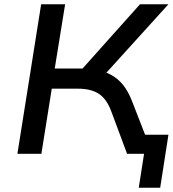

<svg xmlns="http://www.w3.org/2000/svg" viewBox="-20 -725 814 905"><path d="M634 160 659 0H605L619 -90H774L735 160ZM62 0 174 -705H287L238 -402H385L353 -384L640 -705H774L464 -363L421 -396Q469 -391 503 -372.5Q537 -354 561 -323.5Q585 -293 602 -249L699 0H579L503 -204Q482 -259 445.5 -283Q409 -307 347 -307H224L175 0Z"/></svg>

Font: Nunito Sans 10pt SemiExpanded SemiBold
Style: Italic
Weight: 600
Width: 6
Italic angle: -9°
Designer: Vernon Adams
Foundry: Vernon Adams
Version: Version 3.101;gftools[0.9.27]